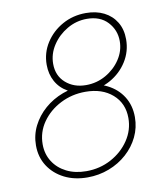

<svg xmlns="http://www.w3.org/2000/svg" viewBox="-83 -796 741 871"><g transform="rotate(-10 288.0 -360.0)"><path d="M250.5 7.8Q190.4 7.8 144 -15.6Q97.7 -39.1 71 -80.3Q44.4 -121.6 44.4 -175.3Q44.4 -223.1 65.4 -264.9Q86.4 -306.6 122.8 -338.4Q159.2 -370.1 206.5 -387.9Q253.9 -405.8 306.6 -405.8Q366.7 -405.8 412.1 -382.8Q457.5 -359.9 483.2 -319.1Q508.8 -278.3 508.8 -224.6Q508.8 -176.3 488.5 -134.3Q468.3 -92.3 432.6 -60.3Q397 -28.3 350.1 -10.3Q303.2 7.8 250.5 7.8ZM250 -21Q312.5 -21 364.5 -49.1Q416.5 -77.1 447.8 -123.8Q479 -170.4 479 -225.6Q479 -293.5 431.6 -335Q384.3 -376.5 307.1 -376.5Q244.6 -376.5 191.7 -349.4Q138.7 -322.3 106.9 -276.6Q75.2 -231 75.2 -175.3Q75.2 -130.4 97.4 -95.5Q119.6 -60.5 158.9 -40.8Q198.2 -21 250 -21ZM314.9 -376.5Q264.6 -376.5 229 -396.2Q193.4 -416 174.6 -450.2Q155.8 -484.4 155.8 -527.3Q155.8 -582.5 185.1 -628.2Q214.4 -673.8 263.2 -700.9Q312 -728 371.1 -728Q418.5 -728 454.3 -710Q490.2 -691.9 510.5 -658.4Q530.8 -625 530.8 -579.1Q530.8 -523.4 501.7 -477.3Q472.7 -431.2 423.6 -403.8Q374.5 -376.5 314.9 -376.5ZM316.4 -405.8Q365.7 -405.8 407.7 -429.7Q449.7 -453.6 475.3 -492.4Q501 -531.2 501 -576.2Q501 -627 466.6 -664.1Q432.1 -701.2 371.1 -701.2Q322.3 -701.2 280 -676.5Q237.8 -651.9 211.7 -612.1Q185.5 -572.3 185.5 -526.4Q185.5 -471.7 222.9 -438.7Q260.3 -405.8 316.4 -405.8Z"/></g></svg>

Font: Reddit Sans ExtraLight
Style: Italic
Weight: 250
Italic angle: -11.25°
Designer: Stephen Hutchings
Version: Version 1.013